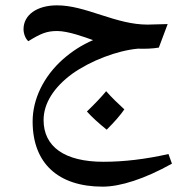

<svg xmlns="http://www.w3.org/2000/svg" viewBox="-20 -546 682 718"><path d="M364 152C430 152 521 123 623 66L610 30C526 49 444 59 367 59C222 59 143 3 143 -97C143 -160 182 -220 250 -270C319 -319 418 -357 496 -364C519 -363 552 -364 574 -368L607 -456L532 -454C474 -454 420 -470 358 -490C296 -510 246 -526 193 -526C118 -526 68 -490 68 -437C68 -419 76 -400 86 -392C133 -421 155 -430 194 -430C235 -430 297 -407 328 -396C286 -378 249 -354 215 -324C144 -261 102 -176 102 -92C102 65 198 152 364 152ZM379 -61C408 -90 430 -115 445 -137C421 -159 398 -181 377 -205C358 -182 334 -157 305 -129C324 -108 348 -86 379 -61Z"/></svg>

Font: Noto Naskh Arabic UI Medium
Style: Regular
Weight: 500
Designer: Monotype Design Team, David Williams, Mohamad Dakak and Nizar Qandah
Foundry: Monotype Imaging Inc.
Version: Version 2.014